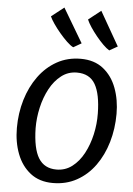

<svg xmlns="http://www.w3.org/2000/svg" viewBox="-67 -1104 807 1161"><g transform="rotate(5 337.0 -523.5)"><path d="M298 8Q216.5 8 162 -34.5Q107.5 -77 80.2 -148Q53 -219 53 -305Q53 -395 77.2 -476Q101.5 -557 147.2 -620Q193 -683 257.5 -719Q322 -755 402 -755Q484.5 -755 538.8 -712Q593 -669 619.5 -597.8Q646 -526.5 646 -442Q646 -351.5 622.2 -270.2Q598.5 -189 553.2 -126.2Q508 -63.5 443.5 -27.8Q379 8 298 8ZM313 -75Q366.5 -75 408 -106.8Q449.5 -138.5 477.5 -191Q505.5 -243.5 519.8 -307Q534 -370.5 533 -434Q531.5 -552 497.5 -611Q463.5 -670 386 -670Q333 -670 291.8 -638.2Q250.5 -606.5 222.2 -554Q194 -501.5 179.8 -438.5Q165.5 -375.5 166 -313Q168.5 -189.5 204 -132.2Q239.5 -75 313 -75ZM350 -820.5Q333.5 -828 311 -849.5Q288.5 -871 265.5 -898.2Q242.5 -925.5 224.5 -951.8Q206.5 -978 199.5 -995L276 -1055L398.5 -848.5ZM568.5 -820.5Q552 -830 530.5 -851.2Q509 -872.5 487.5 -899Q466 -925.5 449 -951.2Q432 -977 424.5 -995.5L500 -1055L618 -848.5Z"/></g></svg>

Font: Merriweather Sans Italic
Style: Regular
Weight: 400
Italic angle: -7.5°
Designer: Eben Sorkin
Foundry: Eben Sorkin
Version: Version 1.008; ttfautohint (v1.7.19-72a1) -l 8 -r 50 -G 200 